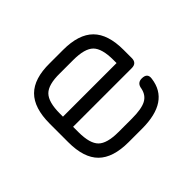

<svg xmlns="http://www.w3.org/2000/svg" viewBox="-109 -657 831 831"><g transform="rotate(-45 306.0 -241.5)"><path d="M265 0Q170 0 125 -44.5Q80 -89 80 -184V-298Q80 -394 125 -439Q170 -484 265 -483H347Q442 -483 487 -438Q532 -393 532 -298V-248Q532 -217 501 -217H142V-184Q142 -115 168.5 -88.5Q195 -62 265 -62H347Q406 -62 433.5 -76.5Q461 -91 468 -125Q472 -155 500 -155Q535 -155 530 -123Q514 0 347 0ZM265 -421Q195 -422 168.5 -395Q142 -368 142 -298V-279H470V-298Q470 -368 443.5 -394.5Q417 -421 347 -421Z"/></g></svg>

Font: Jura Medium
Style: Regular
Weight: 500
Designer: Daniel Johnson, Alexei Vanyashin
Foundry: Daniel Johnson
Version: Version 5.103